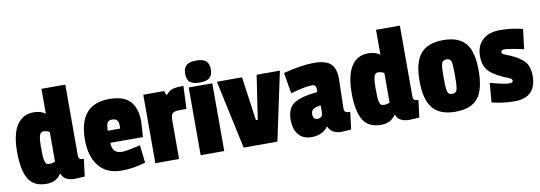

<svg xmlns="http://www.w3.org/2000/svg" viewBox="-53 -980 3724 1323"><g transform="rotate(-10 1809.0 -319.0)"><path d="M454 6 387 10Q310 10 293 -41H288Q255 10 187 10Q97 10 60.5 -53Q24 -116 24 -240.5Q24 -365 65 -428Q106 -491 183 -491Q236 -491 265 -466V-641H432V-147Q432 -128 440 -121.5Q448 -115 469 -115ZM270 -131V-338Q249 -350 227.5 -350Q206 -350 199 -324.5Q192 -299 192 -251.5Q192 -204 193 -187Q194 -170 197.5 -152.5Q201 -135 208.5 -128.5Q216 -122 233.5 -122Q251 -122 270 -131Z M707 -348Q681 -348 673 -330.5Q665 -313 665 -277H752V-301Q752 -348 707 -348ZM711 -491Q814 -491 858.5 -441.5Q903 -392 903 -300Q903 -288 896 -192H668Q668 -117 737 -117Q770 -117 866 -140L880 -16Q796 10 712 10Q609 10 554 -57.5Q499 -125 499 -241Q499 -491 711 -491Z M1115 -269V0H949V-479H1095L1105 -450H1109Q1132 -476 1155.5 -483.5Q1179 -491 1232 -491L1225 -331H1179Q1140 -331 1127.5 -319Q1115 -307 1115 -269Z M1431 0H1266V-474H1431ZM1279 -512Q1258 -530 1258 -570Q1258 -610 1279 -629Q1300 -648 1348 -648Q1396 -648 1417 -629Q1438 -610 1438 -570.5Q1438 -531 1417 -512.5Q1396 -494 1348 -494Q1300 -494 1279 -512Z M1905 -479 1803 0H1567L1464 -479H1640L1683 -172H1696L1742 -479Z M2296 -354 2291 -147Q2291 -128 2300.5 -121.5Q2310 -115 2333 -115L2318 6Q2260 10 2254 10Q2180 10 2160 -41H2155Q2118 10 2041 10Q1982 10 1950.5 -28Q1919 -66 1919 -132Q1919 -215 1970.5 -247Q2022 -279 2133 -289V-313Q2133 -341 2105 -341Q2057 -341 1955 -312L1930 -458Q2058 -491 2143 -491Q2228 -491 2262 -458Q2296 -425 2296 -354ZM2103 -107Q2140 -107 2140 -146V-195Q2103 -190 2087.5 -179.5Q2072 -169 2072 -144Q2072 -107 2103 -107Z M2795 6 2728 10Q2651 10 2634 -41H2629Q2596 10 2528 10Q2438 10 2401.5 -53Q2365 -116 2365 -240.5Q2365 -365 2406 -428Q2447 -491 2524 -491Q2577 -491 2606 -466V-641H2773V-147Q2773 -128 2781 -121.5Q2789 -115 2810 -115ZM2611 -131V-338Q2590 -350 2568.5 -350Q2547 -350 2540 -324.5Q2533 -299 2533 -251.5Q2533 -204 2534 -187Q2535 -170 2538.5 -152.5Q2542 -135 2549.5 -128.5Q2557 -122 2574.5 -122Q2592 -122 2611 -131Z M2840 -241.5Q2840 -373 2890.5 -432Q2941 -491 3048.5 -491Q3156 -491 3205 -433Q3254 -375 3254 -242.5Q3254 -110 3206 -50Q3158 10 3049 10Q2940 10 2890 -50Q2840 -110 2840 -241.5ZM3008 -252V-228Q3008 -157 3015 -136Q3022 -115 3047.5 -115Q3073 -115 3080 -136Q3087 -157 3087 -222V-251Q3087 -316 3080.5 -336Q3074 -356 3048 -356Q3022 -356 3015 -336Q3008 -316 3008 -252Z M3605 -471 3588 -332Q3486 -355 3451 -355Q3430 -355 3430 -338Q3430 -327 3453 -318Q3533 -289 3573.5 -252Q3614 -215 3614 -141Q3614 -67 3576 -28.5Q3538 10 3459.5 10Q3381 10 3303 -10L3314 -145Q3414 -118 3443.5 -118Q3473 -118 3473 -132Q3473 -146 3451 -154Q3362 -188 3321 -226.5Q3280 -265 3280 -337.5Q3280 -410 3324.5 -450.5Q3369 -491 3447 -491Q3525 -491 3605 -471Z"/></g></svg>

Font: Passion One
Style: Regular
Weight: 400
Designer: Alejandro Lo Celso
Foundry: Fontstage
Version: Version 1.001